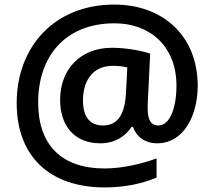

<svg xmlns="http://www.w3.org/2000/svg" viewBox="-20 -734 938 840"><path d="M845 -358C845 -578 692 -714 480 -714C217 -714 53 -528 53 -283C53 -51 196 86 439 86C526 86 603 69 665 43V-41C600 -17 515 3 437 3C249 3 147 -100 147 -286C147 -486 264 -632 481 -632C636 -632 752 -532 752 -359C752 -264 724 -185 673 -185C648 -185 626 -199 626 -260C626 -264 626 -277 627 -295L637 -499C602 -512 531 -525 470 -525C331 -525 243 -430 243 -297C243 -183 306 -107 419 -107C485 -107 530 -140 556 -179H562C575 -138 613 -107 667 -107C787 -107 845 -234 845 -358ZM343 -295C343 -371 378 -446 474 -446C498 -446 521 -443 537 -439L531 -324C526 -242 500 -185 431 -185C377 -185 343 -218 343 -295Z"/></svg>

Font: Noto Sans Gunjala Gondi Semibold
Style: Regular
Weight: 400
Designer: Ek Type
Foundry: Ek Type
Version: Version 1.004